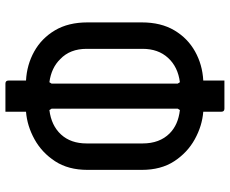

<svg xmlns="http://www.w3.org/2000/svg" viewBox="-88 -696 827 690"><g transform="rotate(90 325.0 -350.5)"><path d="M269 -744H370Q381 -744 381 -733V-668Q432 -664 480 -637.5Q528 -611 559 -563.5Q590 -516 590 -447V-252Q590 -183 559 -135.5Q528 -88 480 -61.5Q432 -35 381 -31V43H280Q269 43 269 32V-31Q212 -34 164.5 -60.5Q117 -87 88.5 -135Q60 -183 60 -252V-447Q60 -516 88.5 -564Q117 -612 164.5 -638.5Q212 -665 269 -668ZM370 -123 375 -115Q431 -122 463 -157Q495 -192 495 -249V-450Q495 -511 459 -547Q428 -578 375 -584L370 -576ZM155 -249Q155 -189 192 -154Q223 -122 275 -115L280 -123V-576L275 -584Q220 -577 187.5 -541.5Q155 -506 155 -450Z"/></g></svg>

Font: Recursive Sn Lnr St Med
Style: Regular
Weight: 500
Version: Version 1.085;hotconv 1.1.0;makeotfexe 2.6.0; ttfautohint (v